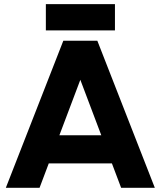

<svg xmlns="http://www.w3.org/2000/svg" viewBox="-20 -894 765 914"><path d="M292.2 -700H443.4L717 0H556.6ZM281.4 -700H432.6L168.3 0H7.8ZM136.6 -250H588.9V-116.2H136.6ZM198.3 -874.2H527.2V-749.3H198.3Z"/></svg>

Font: Oak Sans Light
Style: Regular
Weight: 400
Designer: Erik Kennedy, Walven
Foundry: Erik Kennedy, Walven
Version: Version 1.100;Glyphs 3.1.2 (3151)